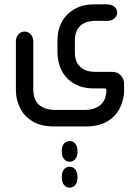

<svg xmlns="http://www.w3.org/2000/svg" viewBox="-20 -406 635 882"><path d="M372 175H231Q167 175 128 150.5Q89 126 71 87.5Q53 49 53 9V-215Q53 -235 64.5 -248Q76 -261 93 -261Q110 -261 121.5 -248Q133 -235 133 -215V9Q133 21 136.5 36.5Q140 52 151 66.5Q162 81 182.5 90Q203 99 237 99H365Q398 99 417.5 90.5Q437 82 448 69.5Q459 57 463 43.5Q467 30 468 21L469 9Q469 0 460 0H411Q357 0 319.5 -22.5Q282 -45 263 -82.5Q244 -120 244 -166V-222Q244 -269 264.5 -306Q285 -343 322.5 -364.5Q360 -386 411 -386H471Q492 -386 505 -375.5Q518 -365 518 -348Q518 -332 505 -321Q492 -310 471 -310H417Q373 -310 348.5 -287Q324 -264 324 -220V-165Q324 -122 348.5 -99Q373 -76 417 -76H495Q520 -76 535 -59.5Q550 -43 550 -20V9Q550 49 532 87.5Q514 126 475 150.5Q436 175 372 175ZM264 286Q264 265 274 253.5Q284 242 300 242Q316 242 325.5 253.5Q335 265 336 286V292Q336 312 326 324.5Q316 337 300 337Q284 337 274 324.5Q264 312 264 292ZM264 405Q264 384 274 372Q284 360 300 360Q316 360 325.5 372Q335 384 336 405V410Q336 431 326 443.5Q316 456 300 456Q284 456 274 443.5Q264 431 264 410Z"/></svg>

Font: Beiruti Medium
Style: Regular
Weight: 500
Designer: Arlette Boutros
Foundry: Boutros
Version: Version 1.41